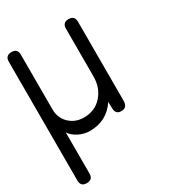

<svg xmlns="http://www.w3.org/2000/svg" viewBox="-190 -661 907 1004"><g transform="rotate(-30 264.0 -159.5)"><path d="M0 199.2V-518.1Q0 -555.2 37.1 -555.2Q73.2 -555.2 73.2 -518.1V-189Q73.2 -136.2 108.4 -102.5Q143.6 -68.8 195.8 -68.8Q262.7 -68.8 304 -115.5Q345.2 -162.1 345.2 -231V-518.1Q345.2 -555.2 381.8 -555.2Q418 -555.2 418 -518.1V-43Q418 0 381.8 0Q346.2 0 346.2 -38.1Q345.2 -54.2 345.2 -76.2Q289.6 7.8 187 7.8Q154.8 7.8 122.8 -7.6Q90.8 -22.9 73.2 -48.8V199.2Q73.2 235.8 36.1 235.8Q0 235.8 0 199.2Z"/></g></svg>

Font: BPreplay
Style: Regular
Weight: 400
Designer: Magenta/George Triantafyllakos
Foundry: Magenta/George Triantafyllakos
Version: Version 1.00